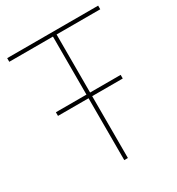

<svg xmlns="http://www.w3.org/2000/svg" viewBox="-168 -806 844 914"><g transform="rotate(-30 254.0 -349.5)"><path d="M508 -679V-699H8V-679H248V-360H80V-340H248V0H268V-340H436V-360H268V-679Z"/></g></svg>

Font: Argentum Sans Thin
Style: Regular
Weight: 250
Designer: Julieta Ulanovsky
Foundry: Julieta Ulanovsky
Version: Version 5.001;February 15, 2019;FontCreator 11.5.0.2425 64-b